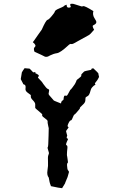

<svg xmlns="http://www.w3.org/2000/svg" viewBox="-20 -987 640 1025"><path d="M414.1 -953.1C413.1 -953.1 402.3 -957 379.9 -963.9C372.1 -966.8 366.2 -967.8 361.3 -966.8C354.5 -967.8 352.5 -961.9 357.4 -953.1C359.4 -949.2 356.4 -947.3 348.6 -946.3C339.8 -945.3 335 -950.2 335.9 -961.9C328.1 -960 324.2 -958 321.3 -954.1C318.4 -951.2 308.6 -947.3 294.9 -941.4C280.3 -935.5 273.4 -929.7 272.5 -924.8C271.5 -920.9 268.6 -917 265.6 -913.1C250 -892.6 239.3 -881.8 233.4 -880.9C227.5 -878.9 217.8 -862.3 203.1 -829.1L181.6 -798.8C168 -778.3 158.2 -765.6 155.3 -761.7C168.9 -751 172.9 -742.2 166 -736.3C160.2 -731.4 159.2 -723.6 164.1 -710.9C194.3 -697.3 212.9 -688.5 219.7 -684.6C222.7 -683.6 224.6 -683.6 227.5 -683.6C233.4 -683.6 240.2 -686.5 248 -691.4C259.8 -697.3 271.5 -701.2 284.2 -703.1C296.9 -705.1 316.4 -718.8 342.8 -743.2C350.6 -751 356.4 -753.9 360.4 -752C364.3 -750 375 -754.9 392.6 -765.6C425.8 -784.2 445.3 -794.9 451.2 -797.9C457 -799.8 467.8 -810.5 482.4 -828.1C474.6 -841.8 472.7 -849.6 477.5 -851.6C481.4 -853.5 484.4 -855.5 487.3 -857.4C491.2 -860.4 494.1 -863.3 494.1 -868.2C495.1 -873 491.2 -878.9 486.3 -886.7C476.6 -900.4 474.6 -915 478.5 -927.7C447.3 -947.3 428.7 -956.1 423.8 -954.1C418.9 -952.1 416 -952.1 414.1 -953.1ZM157.2 -600.6C145.5 -614.3 138.7 -620.1 136.7 -621.1C133.8 -621.1 125 -621.1 111.3 -623L102.5 -610.4L96.7 -600.6C92.8 -578.1 90.8 -566.4 90.8 -564.5C90.8 -563.5 95.7 -555.7 102.5 -542C103.5 -538.1 105.5 -536.1 110.4 -535.2C115.2 -533.2 118.2 -527.3 116.2 -514.6C115.2 -510.7 116.2 -506.8 118.2 -502C120.1 -498 128.9 -490.2 144.5 -479.5V-470.7C144.5 -465.8 147.5 -460 154.3 -453.1C163.1 -444.3 168 -436.5 168 -430.7V-414.1V-411.1C168 -409.2 178.7 -400.4 198.2 -383.8C205.1 -378.9 207 -374 205.1 -371.1C203.1 -368.2 211.9 -360.4 229.5 -347.7C233.4 -344.7 234.4 -341.8 234.4 -337.9C233.4 -334 235.4 -323.2 239.3 -305.7L240.2 -304.7C240.2 -303.7 240.2 -290 239.3 -263.7C238.3 -222.7 237.3 -203.1 235.4 -202.1C232.4 -201.2 234.4 -192.4 240.2 -174.8C242.2 -169.9 241.2 -165 238.3 -159.2C235.4 -153.3 235.4 -139.6 236.3 -121.1C237.3 -109.4 236.3 -94.7 233.4 -77.1C230.5 -59.6 233.4 -46.9 240.2 -39.1C244.1 -18.6 246.1 -7.8 247.1 -6.8C248 -5.9 249 -1 252 6.8C274.4 11.7 287.1 13.7 290 14.6C292 14.6 298.8 15.6 311.5 17.6L327.1 -7.8C326.2 -7.8 330.1 -15.6 335.9 -30.3C338.9 -36.1 339.8 -39.1 340.8 -42C341.8 -44.9 343.8 -52.7 347.7 -66.4C348.6 -69.3 347.7 -73.2 343.8 -77.1C339.8 -81.1 338.9 -89.8 337.9 -104.5C337.9 -111.3 337.9 -115.2 340.8 -116.2C343.8 -117.2 342.8 -127.9 338.9 -150.4C336.9 -156.2 336.9 -165 337.9 -176.8C338.9 -189.5 339.8 -195.3 339.8 -196.3C340.8 -205.1 338.9 -210.9 335 -211.9C330.1 -212.9 333 -222.7 342.8 -243.2C343.8 -245.1 342.8 -247.1 338.9 -248C335 -249 335 -253.9 338.9 -262.7C335 -275.4 334 -283.2 333 -285.2C332 -287.1 335 -292 342.8 -301.8C346.7 -305.7 346.7 -308.6 342.8 -310.5C338.9 -312.5 340.8 -320.3 348.6 -335C352.5 -341.8 356.4 -344.7 359.4 -344.7C362.3 -344.7 366.2 -353.5 373 -370.1C375 -374 377 -376 380.9 -377.9C383.8 -379.9 390.6 -388.7 402.3 -402.3C406.2 -406.2 407.2 -408.2 406.2 -410.2C405.3 -411.1 410.2 -417 421.9 -427.7C429.7 -434.6 434.6 -441.4 435.5 -449.2C436.5 -457 436.5 -461.9 436.5 -464.8C437.5 -467.8 441.4 -470.7 447.3 -473.6C454.1 -476.6 459 -486.3 462.9 -502C464.8 -510.7 467.8 -516.6 471.7 -520.5L480.5 -529.3L488.3 -534.2C490.2 -535.2 489.3 -537.1 486.3 -542L499 -558.6C500 -559.6 502.9 -564.5 508.8 -576.2C505.9 -587.9 504.9 -594.7 504.9 -595.7C503.9 -597.7 495.1 -606.4 478.5 -622.1C471.7 -622.1 468.8 -621.1 468.8 -619.1C467.8 -618.2 467.8 -617.2 466.8 -614.3C443.4 -609.4 432.6 -607.4 431.6 -606.4C430.7 -606.4 425.8 -602.5 418.9 -594.7C414.1 -590.8 413.1 -586.9 414.1 -583C415 -580.1 407.2 -573.2 392.6 -562.5C388.7 -559.6 387.7 -555.7 385.7 -549.8C383.8 -543.9 377.9 -534.2 367.2 -520.5C361.3 -512.7 357.4 -507.8 355.5 -507.8C354.5 -506.8 350.6 -499 342.8 -484.4C338.9 -476.6 335 -473.6 329.1 -476.6C323.2 -478.5 320.3 -472.7 319.3 -457C319.3 -454.1 317.4 -452.1 313.5 -450.2C309.6 -448.2 306.6 -443.4 305.7 -434.6C281.2 -444.3 268.6 -449.2 267.6 -450.2C266.6 -451.2 258.8 -460 242.2 -479.5C241.2 -482.4 240.2 -484.4 239.3 -485.4C239.3 -486.3 240.2 -492.2 242.2 -503.9C243.2 -507.8 240.2 -510.7 234.4 -512.7C229.5 -514.6 221.7 -524.4 210.9 -539.1C208 -544.9 204.1 -548.8 201.2 -552.7C197.3 -556.6 191.4 -562.5 183.6 -571.3C181.6 -573.2 183.6 -576.2 186.5 -580.1C190.4 -584 183.6 -589.8 168 -596.7C169.9 -598.6 170.9 -600.6 168 -601.6C165 -602.5 162.1 -601.6 157.2 -600.6Z"/></svg>

Font: Hermetico
Style: Regular
Weight: 400
Version: Version 1.0